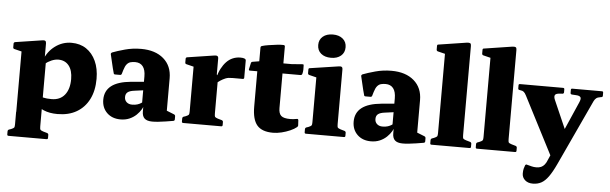

<svg xmlns="http://www.w3.org/2000/svg" viewBox="-56 -976 4457 1404"><g transform="rotate(5 2172.0 -274.0)"><path d="M81 205V-310H265V205ZM40 205Q30 205 30 195V173Q30 163 39 159L54 154Q73 146 76.5 140.5Q80 135 80 117V25H265V114Q265 135 268.5 140Q272 145 289 151L320 160Q329 164 329 173V195Q329 205 319 205ZM235 -109Q248 -101 270.5 -95.5Q293 -90 330 -90Q392 -90 426 -132Q460 -174 460 -248Q460 -312 432 -347Q404 -382 355 -382Q331 -382 305 -371Q279 -360 254 -340L242 -367Q266 -433 320 -473Q374 -513 440 -513Q503 -513 548.5 -482.5Q594 -452 619.5 -396.5Q645 -341 645 -266Q645 -179 613 -116Q581 -53 522.5 -19Q464 15 382 15Q323 15 280 -3.5Q237 -22 192 -66ZM81 -310V-463L101 -413L28 -431Q18 -433 18 -443V-470Q18 -479 28 -482L223 -512Q240 -515 247 -510.5Q254 -506 254 -492V-376L265 -360V-310Z M845 14Q783 14 745 -23Q707 -60 707 -119Q707 -184 754.5 -221Q802 -258 899 -267L1014 -277L1010 -215L929 -204Q895 -200 879.5 -188Q864 -176 864 -152Q864 -129 879.5 -115Q895 -101 920 -101Q943 -101 959.5 -106.5Q976 -112 986 -119Q996 -126 1000 -129L1012 -117Q1008 -97 995 -74.5Q982 -52 960.5 -31.5Q939 -11 910 1.5Q881 14 845 14ZM992 -314Q992 -363 972.5 -388Q953 -413 916 -413Q898 -413 882.5 -409Q867 -405 855 -391Q843 -377 834 -347L826 -320Q823 -310 814 -310H777Q767 -310 766 -320Q756 -355 748.5 -389Q741 -423 733 -455Q732 -463 740 -468Q776 -482 832.5 -497.5Q889 -513 951 -513Q1055 -513 1116 -460.5Q1177 -408 1177 -317V-162H992ZM1177 -162V-50L1157 -87L1232 -57Q1241 -53 1241 -43V-21Q1241 -11 1231 -9L1176 0Q1114 10 1076 9.5Q1038 9 1020.5 -7.5Q1003 -24 1003 -59V-103L992 -111V-162Z M1344 0V-310H1529V0ZM1720 -369Q1720 -359 1710 -359H1636Q1619 -359 1607 -357.5Q1595 -356 1583 -351Q1564 -343 1546.5 -331.5Q1529 -320 1516 -307L1517 -349Q1525 -387 1541 -417.5Q1557 -448 1577.5 -469.5Q1598 -491 1624 -502Q1650 -513 1679 -513Q1720 -513 1720 -495ZM1304 0Q1294 0 1294 -10V-32Q1294 -42 1303 -46L1318 -51Q1337 -59 1340.5 -64.5Q1344 -70 1344 -88V-180H1529V-91Q1529 -70 1532.5 -65Q1536 -60 1553 -54L1584 -45Q1593 -41 1593 -32V-10Q1593 0 1583 0ZM1344 -310V-462L1364 -412L1291 -430Q1281 -432 1281 -442V-469Q1281 -479 1291 -481L1486 -511Q1503 -514 1510.5 -509.5Q1518 -505 1518 -491V-375L1529 -359V-310Z M1964 14Q1883 14 1847 -28Q1811 -70 1811 -165V-455L1819 -498V-599Q1819 -608 1829 -611Q1848 -617 1877.5 -621.5Q1907 -626 1936.5 -629.5Q1966 -633 1986 -632Q1996 -631 1996 -622V-170Q1996 -130 2014.5 -113.5Q2033 -97 2081 -97Q2090 -97 2102.5 -98Q2115 -99 2130 -102Q2139 -104 2141 -94L2143 -60Q2145 -51 2137 -43Q2119 -28 2089.5 -15Q2060 -2 2027 6Q1994 14 1964 14ZM1757 -424Q1747 -424 1749 -434L1759 -479Q1761 -489 1771 -490L1819 -498H2057L2136 -504Q2145 -506 2145 -495Q2146 -480 2145.5 -464.5Q2145 -449 2141 -434Q2138 -424 2128 -424Z M2245 0V-310H2430V0ZM2205 0Q2195 0 2195 -10V-32Q2195 -42 2204 -46L2219 -51Q2238 -59 2241.5 -64.5Q2245 -70 2245 -88V-180H2430V-91Q2430 -70 2433.5 -65Q2437 -60 2454 -54L2485 -45Q2494 -41 2494 -32V-10Q2494 0 2484 0ZM2245 -310V-462L2265 -412L2192 -430Q2182 -433 2182 -443V-469Q2182 -480 2192 -480L2398 -511Q2415 -514 2422.5 -510Q2430 -506 2430 -491V-310ZM2339 -569Q2293 -569 2265.5 -592Q2238 -615 2238 -655Q2238 -694 2265.5 -717Q2293 -740 2339 -740Q2384 -740 2411.5 -717Q2439 -694 2439 -655Q2439 -615 2411.5 -592Q2384 -569 2339 -569Z M2683 14Q2621 14 2583 -23Q2545 -60 2545 -119Q2545 -184 2592.5 -221Q2640 -258 2737 -267L2852 -277L2848 -215L2767 -204Q2733 -200 2717.5 -188Q2702 -176 2702 -152Q2702 -129 2717.5 -115Q2733 -101 2758 -101Q2781 -101 2797.5 -106.5Q2814 -112 2824 -119Q2834 -126 2838 -129L2850 -117Q2846 -97 2833 -74.5Q2820 -52 2798.5 -31.5Q2777 -11 2748 1.5Q2719 14 2683 14ZM2830 -314Q2830 -363 2810.5 -388Q2791 -413 2754 -413Q2736 -413 2720.5 -409Q2705 -405 2693 -391Q2681 -377 2672 -347L2664 -320Q2661 -310 2652 -310H2615Q2605 -310 2604 -320Q2594 -355 2586.5 -389Q2579 -423 2571 -455Q2570 -463 2578 -468Q2614 -482 2670.5 -497.5Q2727 -513 2789 -513Q2893 -513 2954 -460.5Q3015 -408 3015 -317V-162H2830ZM3015 -162V-50L2995 -87L3070 -57Q3079 -53 3079 -43V-21Q3079 -11 3069 -9L3014 0Q2952 10 2914 9.5Q2876 9 2858.5 -7.5Q2841 -24 2841 -59V-103L2830 -111V-162Z M3167 0V-565H3351V0ZM3126 0Q3117 0 3117 -10V-32Q3117 -42 3126 -46L3140 -51Q3159 -59 3163 -64.5Q3167 -70 3167 -88V-180H3351V-91Q3351 -70 3354.5 -65Q3358 -60 3376 -54L3407 -45Q3416 -41 3416 -32V-10Q3416 0 3406 0ZM3167 -564V-716L3186 -666L3113 -684Q3104 -687 3104 -697V-723Q3104 -734 3114 -734L3320 -766Q3337 -768 3344 -764Q3351 -760 3351 -745V-564Z M3501 0V-565H3685V0ZM3460 0Q3451 0 3451 -10V-32Q3451 -42 3460 -46L3474 -51Q3493 -59 3497 -64.5Q3501 -70 3501 -88V-180H3685V-91Q3685 -70 3688.5 -65Q3692 -60 3710 -54L3741 -45Q3750 -41 3750 -32V-10Q3750 0 3740 0ZM3501 -564V-716L3520 -666L3447 -684Q3438 -687 3438 -697V-723Q3438 -734 3448 -734L3654 -766Q3671 -768 3678 -764Q3685 -760 3685 -745V-564Z M3889 219Q3853 219 3831.5 199.5Q3810 180 3810 151Q3810 130 3813.5 116Q3817 102 3822 90Q3828 81 3836 85Q3855 90 3870.5 94Q3886 98 3904 98Q3925 98 3939.5 91.5Q3954 85 3965 71.5Q3976 58 3984 37L4176 -402Q4189 -431 4181 -441.5Q4173 -452 4149 -453L4117 -455Q4107 -457 4107 -466V-489Q4107 -498 4117 -498H4335Q4344 -498 4344 -488V-466Q4344 -456 4334 -455L4328 -454Q4307 -451 4297 -443Q4287 -435 4280 -421L4056 61Q4028 121 4003 155.5Q3978 190 3951 204.5Q3924 219 3889 219ZM3783 -419Q3774 -437 3764.5 -444.5Q3755 -452 3742 -453L3732 -455Q3723 -456 3723 -466V-489Q3723 -498 3733 -498H4049Q4059 -498 4059 -488V-466Q4059 -457 4049 -455L4030 -454Q3999 -452 3993.5 -439.5Q3988 -427 3997 -406L4120 -125L4013 28Z"/></g></svg>

Font: Hahmlet ExtraBold
Style: Regular
Weight: 800
Designer: Minjoo Ham & Mark Frömberg
Foundry: hypertype
Version: Version 1.002